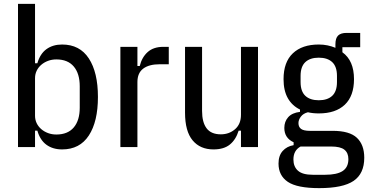

<svg xmlns="http://www.w3.org/2000/svg" viewBox="-20 -760 1907 992"><path d="M73 -740H161V-433H173Q187 -482 220 -506Q253 -530 301 -530Q392 -530 439 -458Q486 -386 486 -259Q486 -132 439 -60Q392 12 301 12Q253 12 220 -12Q187 -36 173 -85H161V0H73ZM271 -65Q330 -65 361 -101.5Q392 -138 392 -204V-314Q392 -380 361 -416.5Q330 -453 271 -453Q248 -453 228 -445.5Q208 -438 193 -425Q178 -412 169.5 -394.5Q161 -377 161 -356V-162Q161 -141 169.5 -123.5Q178 -106 193 -93Q208 -80 228 -72.5Q248 -65 271 -65Z M602 0V-518H690V-419H702Q713 -464 743 -491Q773 -518 824 -518H852V-428H805Q750 -428 720 -405.5Q690 -383 690 -336V0Z M1225 -85H1213Q1199 -39 1168 -13.5Q1137 12 1083 12Q1014 12 975 -35Q936 -82 936 -178V-518H1024V-187Q1024 -128 1047.5 -97Q1071 -66 1121 -66Q1164 -66 1194.5 -92.5Q1225 -119 1225 -167V-518H1313V0H1225Z M1862 55Q1862 137 1807 174.5Q1752 212 1629 212Q1515 212 1467 179.5Q1419 147 1419 85Q1419 44 1440.5 20Q1462 -4 1497 -10V-25Q1449 -47 1449 -99Q1449 -132 1469 -154.5Q1489 -177 1530 -182V-194Q1489 -214 1467 -253Q1445 -292 1445 -351Q1445 -439 1493 -484.5Q1541 -530 1627 -530Q1651 -530 1672.5 -525.5Q1694 -521 1713 -513V-531Q1713 -563 1727 -576.5Q1741 -590 1771 -590H1841V-516H1749V-490Q1809 -447 1809 -351Q1809 -264 1761.5 -219Q1714 -174 1627 -174Q1596 -174 1571 -180Q1547 -174 1534.5 -157.5Q1522 -141 1522 -124Q1522 -104 1535.5 -94Q1549 -84 1581 -84H1699Q1786 -84 1824 -48Q1862 -12 1862 55ZM1780 62Q1780 30 1759.5 13.5Q1739 -3 1691 -3H1533Q1496 17 1496 64Q1496 101 1519.5 122Q1543 143 1596 143H1660Q1721 143 1750.5 123.5Q1780 104 1780 62ZM1627 -242Q1672 -242 1696.5 -265Q1721 -288 1721 -336V-368Q1721 -416 1696.5 -439Q1672 -462 1627 -462Q1582 -462 1557.5 -439Q1533 -416 1533 -368V-336Q1533 -288 1557.5 -265Q1582 -242 1627 -242Z"/></svg>

Font: IBM Plex Sans Cond Text
Style: Regular
Weight: 450
Width: 3
Designer: Mike Abbink, Paul van der Laan, Pieter van Rosmalen
Foundry: Bold Monday
Version: Version 1.3